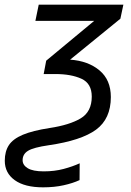

<svg xmlns="http://www.w3.org/2000/svg" viewBox="-75 -555 557 815"><path d="M107.9 240.2Q29.8 240.2 -12.5 209.7Q-54.7 179.2 -54.7 127.4Q-54.7 87.9 -37.4 61.3Q-20 34.7 21.7 17.1Q63.5 -0.5 136.2 -11.7Q220.2 -24.4 267.3 -52.5Q314.5 -80.6 314.5 -145Q314.5 -200.7 270.8 -220.7Q227.1 -240.7 160.2 -240.7H110.4L121.1 -297.4L324.7 -466.3H75.2L89.4 -535.2H448.7L436 -475.6L222.7 -301.8Q299.3 -296.4 347.4 -256.1Q395.5 -215.8 395.5 -143.1Q395.5 -50.8 332.8 -4.6Q270 41.5 131.8 61.5Q67.4 70.8 44.2 85Q21 99.1 21 125Q21 146 43 159.2Q64.9 172.4 110.4 172.4Q156.7 172.4 195.1 162.1Q233.4 151.9 263.2 138.2L262.7 209.5Q234.4 222.7 195.1 231.4Q155.8 240.2 107.9 240.2Z"/></svg>

Font: Open Sans
Style: Italic
Weight: 400
Italic angle: -12°
Designer: Monotype Design Team
Foundry: Monotype Imaging Inc.
Version: Version 3.000; ttfautohint (v1.8.4)